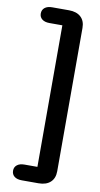

<svg xmlns="http://www.w3.org/2000/svg" viewBox="-106 -828 555 1070"><g transform="rotate(10 172.0 -292.5)"><path d="M42 152Q42 132 57 120Q72 108 99 108H172V-693H99Q72 -693 57 -705Q42 -717 42 -737Q42 -758 57 -770Q72 -782 99 -782H194Q237 -782 261 -760Q285 -738 285 -698V113Q285 153 261 175Q237 197 194 197H99Q72 197 57 185Q42 173 42 152Z"/></g></svg>

Font: Kodchasan SemiBold
Style: Regular
Weight: 600
Version: Version 1.000; ttfautohint (v1.6)